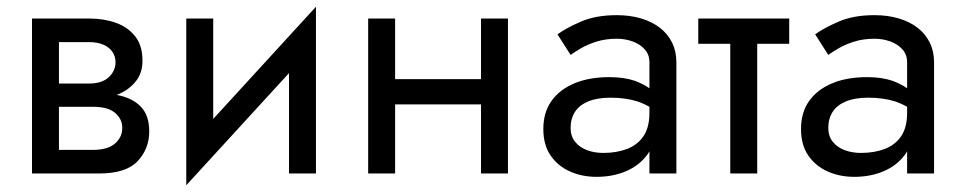

<svg xmlns="http://www.w3.org/2000/svg" viewBox="-20 -515 2853 570"><path d="M75 0V-460H245Q288 -460 323.5 -447.5Q359 -435 381 -407.5Q403 -380 403 -335Q403 -296 381 -271Q360 -246 326 -233Q334 -232 341 -230Q379 -220 401 -195Q423 -170 423 -125Q423 -73 388.5 -36.5Q354 0 275 0ZM155 -267H245Q263 -267 277.5 -271.5Q292 -276 302 -285Q312 -294 317.5 -305.5Q323 -317 323 -330Q323 -348 313.5 -361.5Q304 -375 286.5 -382.5Q269 -390 245 -390H155ZM155 -70H255Q300 -70 321.5 -89Q343 -108 343 -135Q343 -149 337.5 -160Q332 -171 321.5 -180Q311 -189 294.5 -193.5Q278 -198 255 -198H155Z M533 35V-460H613V-162L918 -495V0H838V-298Z M1488 -460V0H1408V-205H1153V0H1073V-460H1153V-280H1408V-460Z M1635 -413Q1661 -432 1705 -451Q1749 -470 1811 -470Q1850 -470 1882.5 -460.5Q1915 -451 1938.5 -433Q1962 -415 1975 -389Q1988 -363 1988 -330V0H1908V-66Q1905 -60 1901 -55Q1877 -23 1838 -6.5Q1799 10 1751 10Q1708 10 1672 -6Q1636 -22 1614.5 -53.5Q1593 -85 1593 -132Q1593 -181 1617 -215Q1641 -249 1685 -267.5Q1729 -286 1789 -286Q1833 -286 1865 -275Q1891 -265 1908 -253V-330Q1908 -353 1894 -368.5Q1880 -384 1858 -392Q1836 -400 1811 -400Q1778 -400 1751 -391.5Q1724 -383 1704.5 -371.5Q1685 -360 1674 -352ZM1674 -135Q1674 -111 1687 -94.5Q1700 -78 1722 -69.5Q1744 -61 1771 -61Q1811 -61 1842 -73Q1873 -85 1890.5 -111Q1908 -137 1908 -180V-198Q1890 -208 1872 -214Q1837 -225 1793 -225Q1753 -225 1726.5 -214Q1700 -203 1687 -183Q1674 -163 1674 -135Z M2323 -460V-385H2228V0H2148V-385H2053V-460Z M2400 -413Q2426 -432 2470 -451Q2514 -470 2576 -470Q2615 -470 2647.5 -460.5Q2680 -451 2703.5 -433Q2727 -415 2740 -389Q2753 -363 2753 -330V0H2673V-66Q2670 -60 2666 -55Q2642 -23 2603 -6.5Q2564 10 2516 10Q2473 10 2437 -6Q2401 -22 2379.5 -53.5Q2358 -85 2358 -132Q2358 -181 2382 -215Q2406 -249 2450 -267.5Q2494 -286 2554 -286Q2598 -286 2630 -275Q2656 -265 2673 -253V-330Q2673 -353 2659 -368.5Q2645 -384 2623 -392Q2601 -400 2576 -400Q2543 -400 2516 -391.5Q2489 -383 2469.5 -371.5Q2450 -360 2439 -352ZM2439 -135Q2439 -111 2452 -94.5Q2465 -78 2487 -69.5Q2509 -61 2536 -61Q2576 -61 2607 -73Q2638 -85 2655.5 -111Q2673 -137 2673 -180V-198Q2655 -208 2637 -214Q2602 -225 2558 -225Q2518 -225 2491.5 -214Q2465 -203 2452 -183Q2439 -163 2439 -135Z"/></svg>

Font: Venryn Sans
Style: Regular
Weight: 400
Designer: Owen Earl, indestructible type* (font) & Cristiano Sobral (main changes)
Version: Version 3.600; ttfautohint (v1.8.3)